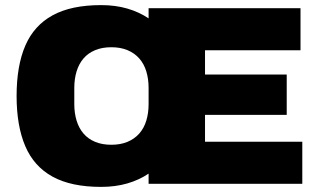

<svg xmlns="http://www.w3.org/2000/svg" viewBox="-20 -720 1247 752"><path d="M376 12Q259 12 186 -28Q113 -68 79 -147.5Q45 -227 45 -344Q45 -462 79 -541Q113 -620 186 -660Q259 -700 376 -700Q432 -700 478.5 -686.5Q525 -673 562 -648V-688H1157V-523H783V-428H1103V-270H783V-165H1164V0H562V-40Q525 -15 478.5 -1.5Q432 12 376 12ZM416 -153Q452 -153 479.5 -164.5Q507 -176 525.5 -197Q544 -218 553 -247.5Q562 -277 562 -312V-376Q562 -411 553 -440.5Q544 -470 525.5 -491Q507 -512 479.5 -523.5Q452 -535 416 -535Q380 -535 352.5 -523.5Q325 -512 307 -491Q289 -470 280 -440.5Q271 -411 271 -376V-312Q271 -277 280 -247.5Q289 -218 307 -197Q325 -176 352.5 -164.5Q380 -153 416 -153Z"/></svg>

Font: Archivo SemiBold Black
Style: Regular
Weight: 900
Version: Version 2.001